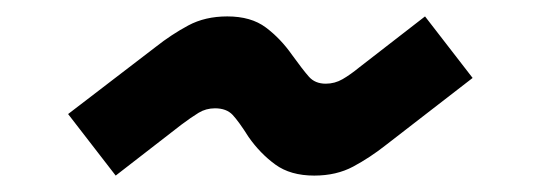

<svg xmlns="http://www.w3.org/2000/svg" viewBox="-20 -467 660 234"><path d="M121 -253 63 -328 170 -410Q189 -425 209.5 -436Q230 -447 257 -447Q286 -447 304 -433.5Q322 -420 336 -400Q349 -382 356.5 -373.5Q364 -365 377 -365Q388 -365 397.5 -370.5Q407 -376 418 -385L498 -447L556 -372L450 -290Q431 -275 410.5 -264Q390 -253 363 -253Q334 -253 315.5 -266.5Q297 -280 283 -300Q271 -319 263.5 -327Q256 -335 242 -335Q231 -335 222 -329.5Q213 -324 201 -315Z"/></svg>

Font: Space Grotesk Medium
Style: Regular
Weight: 500
Designer: Florian Karsten
Foundry: Florian Karsten
Version: Version 2.000